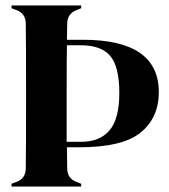

<svg xmlns="http://www.w3.org/2000/svg" viewBox="-20 -680 617 700"><path d="M22 -10 38 -16Q74 -28 74 -67Q75 -143 75 -310V-350Q75 -515 74 -593Q74 -632 38 -644L22 -650V-660H276V-650L261 -644Q225 -631 225 -593L224 -535H283Q559 -535 559 -344Q559 -251 493 -197Q427 -143 268 -143H224L225 -67Q225 -28 261 -16L276 -10V0H22ZM276 -163Q344 -163 379.5 -205Q415 -247 415 -341Q415 -437 382 -476Q349 -515 275 -515H224Q223 -460 223 -350V-317V-163Z"/></svg>

Font: DeepMind Serif Display
Style: Regular
Weight: 800
Designer: Frank Grießhammer / Modifications: Colophon Foundry
Foundry: Colophon Foundry
Version: Version 5.002